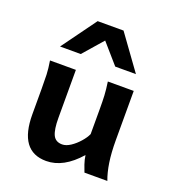

<svg xmlns="http://www.w3.org/2000/svg" viewBox="-114 -672 683 766"><g transform="rotate(20 228.0 -288.5)"><path d="M167.5 8.8Q52.7 8.8 52.7 -147.9Q52.7 -150.9 52.7 -166.5Q52.7 -182.1 52.7 -202.1Q52.7 -222.2 52.7 -237.8Q52.7 -253.4 52.7 -256.3Q52.7 -291 51.8 -315.9Q50.8 -340.8 45.4 -373.5H155.3Q155.3 -373.5 155.3 -349.6Q155.3 -325.7 155.3 -290.8Q155.3 -255.9 155.3 -222.4Q155.3 -189 155.3 -169.9Q155.3 -120.6 166 -97.9Q176.8 -75.2 205.1 -75.2Q221.7 -75.2 240.5 -87.6Q259.3 -100.1 275.1 -118.2Q291 -136.2 298.3 -152.8V-256.3Q298.3 -292.5 297.1 -316.2Q295.9 -339.8 291 -373.5H400.9Q400.9 -373.5 400.9 -351.6Q400.9 -329.6 400.9 -295.9Q400.9 -262.2 400.9 -226.8Q400.9 -191.4 400.9 -164.6Q400.9 -111.3 407 -71Q413.1 -30.8 424.8 0H327.6Q322.8 -11.7 316.4 -30.3Q310.1 -48.8 307.6 -67.4Q241.2 8.8 167.5 8.8ZM64 -439.5 170.4 -585.9H280.3L386.2 -439.5H298.3L225.1 -523.4L151.9 -439.5Z"/></g></svg>

Font: Harmattan
Style: Bold
Weight: 700
Designer: George W. Nuss III and SIL International
Foundry: SIL International
Version: Version 4.000